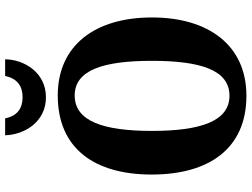

<svg xmlns="http://www.w3.org/2000/svg" viewBox="-136 -834 980 748"><g transform="rotate(-90 354.0 -460.0)"><path d="M349 -771C445 -771 496 -855 497 -930H432C422 -882 392 -862 349 -862C307 -862 276 -882 267 -930H201C203 -855 253 -771 349 -771ZM355 10C551 10 660 -137 660 -358C660 -580 551 -725 356 -725C148 -725 48 -580 48 -359C48 -137 148 10 355 10ZM355 -56C256 -56 218 -168 218 -358C218 -548 256 -659 356 -659C455 -659 491 -548 491 -358C491 -168 455 -56 355 -56Z"/></g></svg>

Font: Noto Serif Condensed ExtraBold
Style: Regular
Weight: 800
Width: 3
Designer: Monotype Design Team
Foundry: Monotype Imaging Inc.
Version: Version 2.013